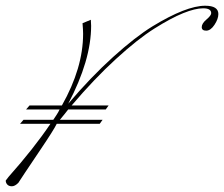

<svg xmlns="http://www.w3.org/2000/svg" viewBox="-26 -631 782 670"><path d="M353 -263 343 -249H212Q203 -237 183 -213H332L322 -199H172Q162 -178 114 -107Q46 -6 38 7Q26 19 15.5 19Q5 19 -0.5 13Q-6 7 -6 -1Q-3 -5 4 -14Q92 -113 150 -199H44L56 -213H160L170 -228Q178 -240 182 -249H65L77 -263H190Q264 -394 264 -513Q264 -526 262 -550L291 -562Q292 -550 292 -541Q292 -421 212 -269Q291 -362 368.5 -432Q446 -502 506 -539Q624 -611 690 -611Q736 -611 736 -582Q736 -565 722.5 -544.5Q709 -524 693.5 -524Q678 -524 678 -536.5Q678 -549 694.5 -563Q711 -577 711 -585Q711 -602 683 -602Q655 -602 613 -585Q571 -568 513 -531.5Q455 -495 379 -425.5Q303 -356 224 -263Z"/></svg>

Font: Monsieur La Doulaise
Style: Regular
Weight: 400
Designer: Alejandro Paul
Foundry: Alejandro Paul
Version: Version 1.000